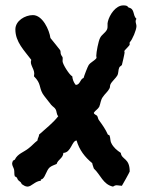

<svg xmlns="http://www.w3.org/2000/svg" viewBox="-20 -631 546 712"><path d="M486 -534C486 -540 483 -546 483 -552C483 -556 484 -559 486 -561C471 -575 481 -598 457 -603L451 -609C446 -611 442 -611 437 -611C409 -611 386 -576 380 -551C377 -542 381 -532 377 -522C371 -509 357 -503 351 -490C345 -479 337 -437 337 -424L338 -416C330 -405 317 -401 309 -390C305 -384 292 -350 290 -342C276 -337 278 -317 261 -316C253 -325 249 -337 248 -348C238 -352 212 -393 212 -404C212 -409 213 -414 212 -419C201 -434 207 -436 203 -445C202 -447 171 -485 167 -490C163 -520 138 -575 102 -575C73 -575 37 -554 37 -522C37 -475 70 -444 96 -409C89 -392 107 -377 107 -358C107 -355 106 -351 106 -348C133 -321 124 -309 138 -284C143 -275 163 -252 170 -242C175 -236 183 -232 186 -226C191 -218 189 -207 196 -200C176 -174 149 -154 125 -132C125 -124 119 -118 119 -110C107 -101 98 -90 86 -81C69 -67 45 -61 35 -39L28 -35C27 -32 25 -28 25 -24C25 -17 30 -10 32 -3C34 4 32 16 35 23L41 26C49 36 40 32 57 45L61 52C67 56 74 61 82 61C97 61 109 41 132 39C129 33 135 35 138 32C149 23 152 1 164 -10C171 -16 181 -19 190 -23C195 -40 214 -44 215 -64C244 -65 246 -109 264 -110C274 -75 295 -48 322 -26C323 -19 326 -13 328 -6C353 17 362 53 399 61C403 58 408 56 413 56C419 56 425 58 432 58C433 57 461 7 461 5C461 -46 431 -38 428 -64C414 -73 400 -85 393 -100C388 -109 390 -120 386 -129L380 -132C371 -152 361 -166 348 -184C343 -190 344 -194 341 -200C339 -205 328 -206 328 -213C333 -221 343 -226 348 -235C353 -247 353 -260 361 -271C368 -282 380 -291 386 -303C389 -308 387 -314 390 -319C394 -328 411 -343 415 -351C420 -360 418 -371 422 -380C424 -385 429 -386 432 -390C433 -393 442 -432 442 -436L441 -442C444 -447 461 -462 461 -466C461 -469 460 -471 461 -474C471 -484 486 -520 486 -534Z"/></svg>

Font: Margarine
Style: Regular
Weight: 400
Designer: Astigmatic (AOETI)
Foundry: Astigmatic (AOETI)
Version: Version 1.000